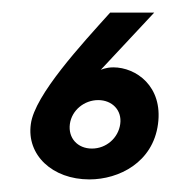

<svg xmlns="http://www.w3.org/2000/svg" viewBox="-20 -281 277 305"><path d="M91 -84C94 -106 114 -122 136 -122C158 -122 174 -106 171 -84C168 -62 149 -45 126 -45C103 -45 88 -62 91 -84ZM155 -261C110 -211 35 -130 29 -84C22 -35 63 4 122 4C169 4 223 -23 231 -84C239 -144 196 -174 160 -174C148 -174 140 -170 140 -170L225 -261Z"/></svg>

Font: Hussar Tani
Style: DwaKurs
Weight: 700
Foundry: Cannot Into Space Fonts
Version: Version 0.92